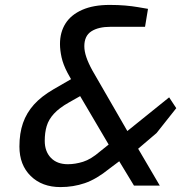

<svg xmlns="http://www.w3.org/2000/svg" viewBox="-20 -755 737 781"><path d="M226 6Q151 6 105 -39Q59 -84 59 -159Q59 -213 73.5 -254.5Q88 -296 118 -329.5Q148 -363 198 -392L269 -433L255 -458Q237 -492 230.5 -521.5Q224 -551 224 -576Q224 -624 246.5 -659.5Q269 -695 314.5 -715Q360 -735 426 -735Q461 -735 489.5 -732.5Q518 -730 541 -726Q564 -722 582 -719L570 -646H430Q380 -646 351.5 -627.5Q323 -609 323 -567Q323 -547 331 -523Q339 -499 356 -468L498 -222L668 -359L697 -315L617 -214L542 -150L630 0H525L465 -99L425 -69Q372 -26 325 -10Q278 6 226 6ZM256 -87Q286 -87 318 -97Q350 -107 387 -139L422 -167L306 -364L260 -338Q221 -316 199.5 -292.5Q178 -269 170 -242.5Q162 -216 162 -182Q162 -139 187 -113Q212 -87 256 -87Z"/></svg>

Font: Exo Thin Medium
Style: Italic
Weight: 500
Italic angle: -9°
Version: Version 2.000